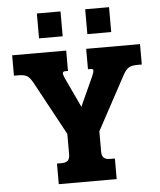

<svg xmlns="http://www.w3.org/2000/svg" viewBox="-57 -889 783 938"><g transform="rotate(-5 334.5 -420.0)"><path d="M159 -840H275V-718H159ZM396 -840H513V-718H396ZM193 -101H216Q237 -101 246.5 -110.5Q256 -120 256 -140V-241L114 -503Q100 -529 86 -538Q72 -547 44 -547H21V-647H286V-547H272Q260 -547 260 -537Q260 -530 268 -512L336 -367L402 -512Q410 -531 410 -538Q410 -547 398 -547H384V-647H648V-547H626Q598 -547 583.5 -538Q569 -529 555 -503L413 -240V-138Q413 -101 453 -101H477V0H193Z"/></g></svg>

Font: Pridi SemiBold
Style: Regular
Weight: 600
Designer: Katatrad Team
Foundry: CadsonDemak
Version: Version 1.001